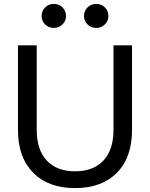

<svg xmlns="http://www.w3.org/2000/svg" viewBox="-20 -947 768 983"><path d="M656 -715V-282Q656 -141 578.5 -62.5Q501 16 364 16Q228 16 150 -62.5Q72 -141 72 -282V-715H168V-282Q168 -180 219.5 -125Q271 -70 364 -70Q458 -70 509.5 -125Q561 -180 561 -282V-715ZM473 -804Q446 -804 428 -822Q410 -840 410 -865Q410 -891 428 -909Q446 -927 473 -927Q499 -927 517 -909Q535 -891 535 -865Q535 -840 517 -822Q499 -804 473 -804ZM255 -804Q229 -804 211 -822Q193 -840 193 -865Q193 -891 211 -909Q229 -927 255 -927Q282 -927 300 -909Q318 -891 318 -865Q318 -840 300 -822Q282 -804 255 -804Z"/></svg>

Font: Wix Madefor Display Medium
Style: Regular
Weight: 500
Designer: Dalton Maag Ltd
Foundry: Dalton Maag Ltd
Version: Version 3.100